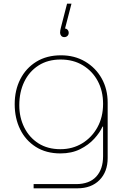

<svg xmlns="http://www.w3.org/2000/svg" viewBox="-20 -822 691 1045"><path d="M369 -802 334 -667Q343 -666 348.5 -659.5Q354 -653 354 -644Q354 -633 347 -626.5Q340 -620 330 -620Q319 -620 313 -627.5Q307 -635 307 -644Q307 -656 312 -674L345 -802ZM163 203V180H394Q466 180 503.5 139.5Q541 99 541 28V-133H538Q524 -101 493 -67Q462 -33 416 -10Q370 13 309 13Q231 13 175 -22.5Q119 -58 89.5 -118.5Q60 -179 60 -255Q60 -331 90.5 -391Q121 -451 177.5 -486Q234 -521 312 -521Q386 -521 443.5 -487Q501 -453 533.5 -395Q566 -337 566 -263V38Q566 113 521.5 158Q477 203 401 203ZM309 -10Q375 -10 427.5 -42Q480 -74 510.5 -129.5Q541 -185 541 -257Q541 -327 512 -381Q483 -435 431 -466.5Q379 -498 310 -498Q240 -498 189.5 -465.5Q139 -433 112 -377Q85 -321 85 -249Q85 -183 112 -128.5Q139 -74 189 -42Q239 -10 309 -10Z"/></svg>

Font: MuseoModerno Thin Thin
Style: Regular
Weight: 250
Version: Version 1.003